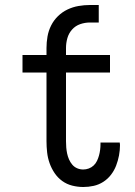

<svg xmlns="http://www.w3.org/2000/svg" viewBox="-20 -740 540 768"><path d="M313 8Q291 8 269 2.5Q247 -3 229 -16Q211 -29 198.5 -47.5Q186 -66 178.5 -87Q171 -108 168.5 -130.5Q166 -153 166 -175V-450H70V-520H166V-548Q166 -571 170 -594Q174 -617 184.5 -638Q195 -659 212 -675.5Q229 -692 250 -702Q271 -712 294 -716Q317 -720 340 -720H375V-650H340Q320 -650 301 -643.5Q282 -637 268.5 -622Q255 -607 249.5 -587.5Q244 -568 244 -548V-520H420V-450H244V-175Q244 -162 245 -150Q246 -138 248.5 -126Q251 -114 256 -102.5Q261 -91 269 -81.5Q277 -72 288.5 -67Q300 -62 313 -62Q324 -62 335 -66Q346 -70 354.5 -78Q363 -86 368 -96.5Q373 -107 376 -118Q379 -129 380.5 -140.5Q382 -152 382 -164V-170H459Q459 -167 459.5 -164.5Q460 -162 460 -160Q460 -139 456 -118Q452 -97 444.5 -77.5Q437 -58 424 -41Q411 -24 393 -12.5Q375 -1 354.5 3.5Q334 8 313 8Z"/></svg>

Font: Iosevka Curly Slab
Style: Regular
Weight: 400
Monospace: yes
Designer: Belleve Invis
Foundry: Belleve Invis
Version: Version 22.1.2; ttfautohint (v1.8.4)